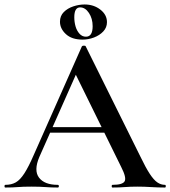

<svg xmlns="http://www.w3.org/2000/svg" viewBox="-26 -838 761 858"><path d="M179 -245 192 -270H472L479 -245ZM711 -12Q715 -12 715 -6Q715 0 711 0Q681 0 649.5 -2Q618 -4 589 -4Q556 -4 531.5 -2Q507 0 477 0Q473 0 473 -6Q473 -12 477 -12Q522 -12 531 -28Q540 -44 516 -91L307 -516L348 -583L150 -137Q124 -76 148.5 -44Q173 -12 232 -12Q237 -12 237 -6Q237 0 232 0Q202 0 177 -2Q152 -4 114 -4Q76 -4 53.5 -2Q31 0 -2 0Q-6 0 -6 -6Q-6 -12 -2 -12Q25 -12 44.5 -23Q64 -34 83 -63.5Q102 -93 125 -146L340 -631Q342 -634 349 -634Q356 -634 357 -631L602 -137Q625 -89 643 -61.5Q661 -34 677 -23Q693 -12 711 -12ZM343 -661Q295 -661 268.5 -685.5Q242 -710 242 -741Q242 -767 259 -784Q276 -801 301.5 -809.5Q327 -818 352 -818Q393 -818 422.5 -795Q452 -772 452 -739Q452 -715 435.5 -697.5Q419 -680 394 -670.5Q369 -661 343 -661ZM358 -674Q388 -674 388 -721Q388 -755 371.5 -780Q355 -805 332 -805Q306 -805 306 -761Q306 -740 311.5 -720.5Q317 -701 329 -687.5Q341 -674 358 -674Z"/></svg>

Font: Cormorant Infant Light SemiBold
Style: Regular
Weight: 600
Version: Version 4.001